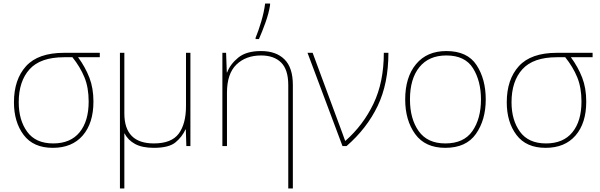

<svg xmlns="http://www.w3.org/2000/svg" viewBox="-20 -827 3399 1087"><path d="M509 -252Q509 -328 486 -387.5Q463 -447 422 -503H545V-528H343Q196 -528 127.5 -452.5Q59 -377 59 -248Q59 -136 114 -63Q169 10 279 10Q388 10 448.5 -60Q509 -130 509 -252ZM86 -248Q86 -367 147.5 -435Q209 -503 343 -503H390Q434 -448 458 -389.5Q482 -331 482 -252Q482 -141 430.5 -78Q379 -15 281 -15Q182 -15 134 -81Q86 -147 86 -248Z M684 -71H686Q704 -34 744.5 -12Q785 10 851 10Q936 10 973.5 -21Q1011 -52 1030 -94H1032L1035 0H1058V-528H1033V-227Q1033 -126 992 -70.5Q951 -15 851 -15Q684 -15 684 -185V-528H659V240H684Z M1458 -538Q1374 -538 1328.5 -500.5Q1283 -463 1266 -417H1264L1260 -528H1239V0H1265V-302Q1265 -410 1318.5 -461.5Q1372 -513 1458 -513Q1531 -513 1571.5 -473Q1612 -433 1612 -345V240H1638V-346Q1638 -444 1590.5 -491Q1543 -538 1458 -538ZM1427 -606H1446Q1463 -644 1482.5 -698Q1502 -752 1509 -798V-807H1481Q1475 -759 1459 -705Q1443 -651 1427 -613Z M1721 -528 1919 0H1942Q2057 -100 2118 -227Q2179 -354 2179 -528H2153Q2153 -362 2094.5 -240Q2036 -118 1936 -30H1934Q1930 -40 1927 -49Q1924 -58 1921 -66L1750 -528Z M2730 -264Q2730 -379 2678 -458.5Q2626 -538 2507 -538Q2397 -538 2335.5 -464Q2274 -390 2274 -264Q2274 -146 2330.5 -68Q2387 10 2501 10Q2619 10 2674.5 -69Q2730 -148 2730 -264ZM2301 -264Q2301 -381 2354.5 -447Q2408 -513 2507 -513Q2613 -513 2658 -440.5Q2703 -368 2703 -264Q2703 -155 2654.5 -85Q2606 -15 2501 -15Q2400 -15 2350.5 -84.5Q2301 -154 2301 -264Z M3299 -252Q3299 -328 3276 -387.5Q3253 -447 3212 -503H3335V-528H3133Q2986 -528 2917.5 -452.5Q2849 -377 2849 -248Q2849 -136 2904 -63Q2959 10 3069 10Q3178 10 3238.5 -60Q3299 -130 3299 -252ZM2876 -248Q2876 -367 2937.5 -435Q2999 -503 3133 -503H3180Q3224 -448 3248 -389.5Q3272 -331 3272 -252Q3272 -141 3220.5 -78Q3169 -15 3071 -15Q2972 -15 2924 -81Q2876 -147 2876 -248Z"/></svg>

Font: Noto Sans UI Thin
Style: Regular
Weight: 250
Designer: Monotype Design Team
Foundry: Monotype Imaging Inc.
Version: Version 1.901